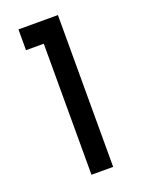

<svg xmlns="http://www.w3.org/2000/svg" viewBox="-128 -720 585 782"><g transform="rotate(-20 164.0 -329.0)"><path d="M53 -658V-568H130V0H224V-658Z"/></g></svg>

Font: Hejaz
Style: Regular
Weight: 400
Designer: Bandar Raffah (Arabic) and Santiago Orozco (Latin)
Foundry: Caramella and Typemade
Version: Version 1.010;hotconv 1.0.109;makeotfexe 2.5.65596